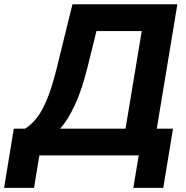

<svg xmlns="http://www.w3.org/2000/svg" viewBox="-66 -748 896 924"><path d="M-46.4 156.2 0.5 -128.9H55.2Q83.5 -147 109.1 -178.2Q134.8 -209.5 158.9 -266.6Q183.1 -323.7 207 -419.9L282.7 -727.5H787.6L688.5 -128.9H766.6L719.7 156.2H575.7L601.6 0H123.5L97.7 156.2ZM223.6 -128.9H538.1L616.2 -598.6H398.4L354 -419.9Q326.7 -311 293.2 -240.2Q259.8 -169.4 223.6 -128.9Z"/></svg>

Font: Inter Display
Style: Bold Italic
Weight: 700
Italic angle: -9.39999°
Designer: Rasmus Andersson
Foundry: rsms
Version: Version 4.000;git-a52131595